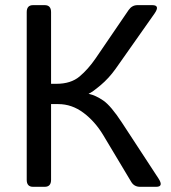

<svg xmlns="http://www.w3.org/2000/svg" viewBox="-20 -720 660 740"><path d="M107.4 0Q83 0 83 -26.9V-673.3Q83 -700.2 107.4 -700.2H152.3Q176.8 -700.2 176.8 -673.3V-397H197.3Q252.9 -397 286.4 -425Q319.8 -453.1 348.6 -495.1L475.6 -681.2Q488.8 -700.2 509.8 -700.2H566.9Q598.1 -700.2 575.7 -668L425.8 -455.1Q399.4 -418 366.9 -390.9Q334.5 -363.8 321.8 -358.9V-358.4Q349.1 -352.5 378.4 -332.3Q407.7 -312 450.2 -247.1L590.8 -32.2Q611.8 0 582 0H520Q497.1 0 485.8 -19L377.9 -199.2Q346.2 -252 301.5 -285.4Q256.8 -318.8 204.6 -318.8H176.8V-26.9Q176.8 0 152.3 0Z"/></svg>

Font: Istok
Style: Regular
Weight: 500
Designer: Andrey V. Panov
Foundry: Andrey V. Panov
Version: Version 1.0.3